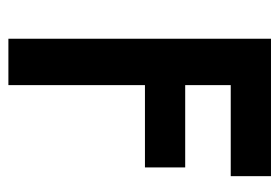

<svg xmlns="http://www.w3.org/2000/svg" viewBox="-124 -541 665 457"><g transform="rotate(90 208.5 -312.5)"><path d="M72.2 0V-625H399.3V-529.2H182.6V-420.8H378.5V-325H182.6V0Z"/></g></svg>

Font: Afacad SemiBold
Style: Regular
Weight: 600
Designer: Kristian Moeller
Foundry: Dicotype
Version: Version 1.000